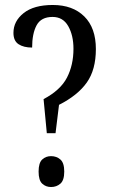

<svg xmlns="http://www.w3.org/2000/svg" viewBox="-20 -744 452 771"><path d="M168 -209 155 -346Q223 -382 249 -432.5Q275 -483 275 -548Q275 -602 254 -639Q233 -676 191 -676Q145 -676 127 -642.5Q109 -609 109 -553Q75 -553 54.5 -566.5Q34 -580 34 -612Q34 -659 75 -691.5Q116 -724 192 -724Q272 -724 318.5 -678Q365 -632 365 -547Q365 -464 328.5 -412.5Q292 -361 217 -323L203 -209ZM185 7Q164 7 149.5 -6.5Q135 -20 135 -55Q135 -90 149.5 -103.5Q164 -117 185 -117Q207 -117 222.5 -103.5Q238 -90 238 -55Q238 -20 222.5 -6.5Q207 7 185 7Z"/></svg>

Font: Noto Serif Tamil ExtraCondensed
Style: Regular
Weight: 400
Width: 2
Designer: Indian Type Foundry, Tom Grace, and the Monotype Design Team
Foundry: Monotype Imaging Inc.
Version: Version 2.004; ttfautohint (v1.8.4.7-5d5b)